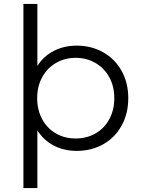

<svg xmlns="http://www.w3.org/2000/svg" viewBox="-20 -762 718 976"><path d="M632 -263Q632 -184 598 -123Q564 -62 504.5 -28.5Q445 5 370 5Q306 5 254.5 -21.5Q203 -48 170 -99V194H99V-742H170V-427Q202 -477 254 -503.5Q306 -530 370 -530Q444 -530 504 -496.5Q564 -463 598 -402Q632 -341 632 -263ZM365 -468Q309 -468 264.5 -442Q220 -416 194.5 -369.5Q169 -323 169 -263Q169 -203 194.5 -156Q220 -109 264.5 -83.5Q309 -58 365 -58Q420 -58 465 -83.5Q510 -109 535.5 -156Q561 -203 561 -263Q561 -323 535.5 -369.5Q510 -416 465 -442Q420 -468 365 -468Z"/></svg>

Font: APTA Sans Regular
Style: Regular
Weight: 400
Version: Version 7.200